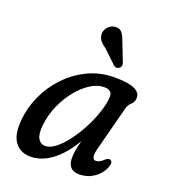

<svg xmlns="http://www.w3.org/2000/svg" viewBox="-127 -765 764 867"><g transform="rotate(20 255.0 -332.0)"><path d="M391.5 -128Q377 -73.5 403.5 -73.5Q419.5 -73.5 441 -94Q454 -105 462.5 -101Q479 -95 466 -63Q451.5 -30.5 421 -10.5Q390.5 9.5 352.5 9.5Q297 9.5 297 -50Q297 -65.5 300 -84.2Q303 -103 311.5 -135.5Q268 -62.5 219 -26.5Q170 9.5 118 9.5Q70 9.5 43.5 -25.5Q17 -60.5 24 -133Q29 -192.5 55.2 -250.2Q81.5 -308 125.8 -354.8Q170 -401.5 228.2 -429.2Q286.5 -457 355.5 -457Q422 -457 451.8 -442.5Q481.5 -428 479.5 -401.5Q478 -382 465.2 -371.5Q452.5 -361 447 -341ZM123 -144.5Q118 -100 130 -79.2Q142 -58.5 164.5 -58.5Q188.5 -58.5 215 -79.8Q241.5 -101 267 -135.2Q292.5 -169.5 313.8 -210.5Q335 -251.5 348.2 -291.8Q361.5 -332 363.5 -364.5Q366 -399.5 325.5 -399.5Q293 -399.5 259.5 -378Q226 -356.5 196.8 -320Q167.5 -283.5 147.8 -238Q128 -192.5 123 -144.5ZM331.5 -620 366 -532.5Q368 -525.5 367.5 -518.5Q367 -511.5 360 -506Q348 -496 334.5 -505L270 -566.5Q249 -581 240 -594.2Q231 -607.5 232 -626Q233 -642 245.5 -655.8Q258 -669.5 276.5 -672Q299.5 -675 311 -660.8Q322.5 -646.5 331.5 -620Z"/></g></svg>

Font: Fraunces 72pt SuperSoft
Style: Italic
Weight: 400
Italic angle: -16°
Version: Version 1.000;[b76b70a41]